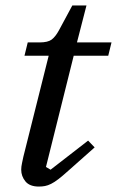

<svg xmlns="http://www.w3.org/2000/svg" viewBox="-20 -674 430 706"><path d="M123 12Q89 12 73.5 -7Q58 -26 58 -50Q58 -61 61 -74.5Q64 -88 66 -98L159 -469H70L82 -518H125Q156 -518 170 -528.5Q184 -539 197 -563L246 -654H298L263 -518H390L378 -469H251L149 -60L166 -50L304 -157L328 -132L231 -46Q210 -27 195 -15.5Q180 -4 168 2Q156 8 145.5 10Q135 12 123 12Z"/></svg>

Font: IBM Plex Serif Text
Style: Italic
Weight: 450
Italic angle: -14°
Designer: Mike Abbink, Paul van der Laan, Pieter van Rosmalen
Foundry: Bold Monday
Version: Version 3.001